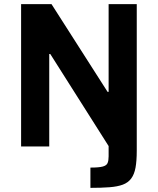

<svg xmlns="http://www.w3.org/2000/svg" viewBox="-20 -708 763 928"><path d="M417 200V102Q458 102 476.5 97Q495 92 500 80Q505 68 505 48V-2L223 -447H218V0H82V-688H229L500 -264H505V-688H641V20Q641 70 635 102.5Q629 135 614 155Q599 175 573.5 184.5Q548 194 509 197Q470 200 417 200Z"/></svg>

Font: Saira Thin SemiBold
Style: Regular
Weight: 600
Version: Version 1.101